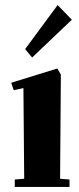

<svg xmlns="http://www.w3.org/2000/svg" viewBox="-20 -734 311 754"><path d="M38 -29 75 -32 72 -388 34 -380 24 -409 205 -465 219 -441 216 -32 253 -29V0H38ZM78.7 -541.2 206.3 -714.1 262.1 -656.6 106.2 -508.1Z"/></svg>

Font: Rakkas
Style: Regular
Weight: 400
Designer: Zeynep Akay
Foundry: Zeynep Akay
Version: Version 2.000